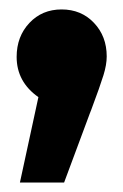

<svg xmlns="http://www.w3.org/2000/svg" viewBox="-20 -202 260 405"><path d="M109.9 -182.1Q151.4 -182.1 178.2 -153.8Q205.1 -125.5 205.1 -83Q205.1 -65.4 198.2 -43.2Q191.4 -21 172.4 29.8Q170.4 34.2 169.4 37.4Q168.5 40.5 167 43.9L115.2 183.1H22L61 2.9Q15.1 -29.3 15.1 -82Q15.1 -125 42 -153.6Q68.8 -182.1 109.9 -182.1Z"/></svg>

Font: Fira Sans Compressed Heavy
Style: Regular
Weight: 900
Width: 1
Designer: Carrois Corporate & Edenspiekermann AG
Foundry: Carrois Corporate GbR & Edenspiekermann AG
Version: Version 4.203;PS 004.203;hotconv 1.0.88;makeotf.lib2.5.64775